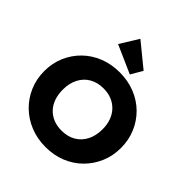

<svg xmlns="http://www.w3.org/2000/svg" viewBox="-264 -1158 1339 1339"><g transform="rotate(45 406.0 -488.0)"><path d="M408 13Q326 13 257 -15Q188 -43 136.5 -93Q85 -143 56 -210.5Q27 -278 27 -356Q27 -434 55.5 -500.5Q84 -567 135 -617Q186 -667 255 -694.5Q324 -722 406 -722Q488 -722 557 -694.5Q626 -667 677 -617Q728 -567 756.5 -500Q785 -433 785 -355Q785 -277 756.5 -210Q728 -143 677 -92.5Q626 -42 557.5 -14.5Q489 13 408 13ZM406 -147Q466 -147 510 -173Q554 -199 578 -246Q602 -293 602 -356Q602 -402 588.5 -440Q575 -478 549 -505.5Q523 -533 487 -548Q451 -563 406 -563Q346 -563 302 -537.5Q258 -512 234 -465Q210 -418 210 -356Q210 -308 223.5 -269.5Q237 -231 263 -203.5Q289 -176 325 -161.5Q361 -147 406 -147ZM466 -761 258 -853 342 -989 516 -847Z"/></g></svg>

Font: Outfit Thin ExtraBold
Style: Regular
Weight: 800
Version: Version 1.100;gftools[0.9.27]